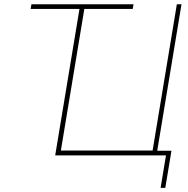

<svg xmlns="http://www.w3.org/2000/svg" viewBox="-20 -748 905 924"><path d="M127.4 -705.1 131.3 -727.5H622.6L618.7 -705.1ZM732.9 0H245.6L366.2 -727.5H389.6L272.9 -23.4H714.4L831.1 -727.5H853.5ZM752.9 156.2 778.8 0H726.1L730 -22.5H805.2L775.4 156.2Z"/></svg>

Font: Inter 18pt Thin
Style: Italic
Weight: 250
Italic angle: -9.3988°
Version: Version 4.001;git-66647c0bb